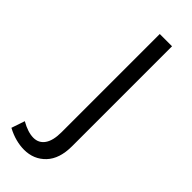

<svg xmlns="http://www.w3.org/2000/svg" viewBox="-255 -799 841 841"><g transform="rotate(45 165.5 -378.5)"><path d="M109 11Q84 11 57 4Q30 -3 2 -18L23 -80Q67 -55 101 -55Q134 -55 152.5 -81.5Q171 -108 171 -160V-768H247V-149Q247 -71 208 -30Q169 11 109 11Z"/></g></svg>

Font: Yaldevi
Style: Regular
Weight: 400
Designer: Sol Matas, Rajitha Manaperi, Kosala Senevirathne
Foundry: Mooniak
Version: Version 1.100